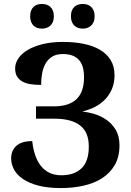

<svg xmlns="http://www.w3.org/2000/svg" viewBox="-20 -935 657 966"><path d="M286.1 11.2Q220.2 11.2 173.1 -1.2Q126 -13.7 95.5 -34.4Q64.9 -55.2 50.5 -82.3Q36.1 -109.4 36.1 -138.2Q36.1 -177.7 62.5 -201.4Q88.9 -225.1 142.1 -225.1Q146.5 -186 157.2 -154.3Q168 -122.6 185.8 -100.1Q203.6 -77.6 229.2 -65.4Q254.9 -53.2 289.1 -53.2Q353.5 -53.2 390.1 -88.1Q426.8 -123 426.8 -198.2Q426.8 -231.4 417 -257.6Q407.2 -283.7 386 -301.5Q364.7 -319.3 331.8 -328.6Q298.8 -337.9 252.9 -337.9H161.1V-399.9H251Q326.7 -399.9 364.7 -436Q402.8 -472.2 402.8 -545.9Q402.8 -573.7 397 -595.5Q391.1 -617.2 378.2 -632.3Q365.2 -647.5 345 -655.3Q324.7 -663.1 295.9 -663.1Q264.2 -663.1 243.2 -650.4Q222.2 -637.7 209.7 -616.2Q197.3 -594.7 192.1 -566.7Q187 -538.6 187 -507.8Q159.7 -507.8 135.7 -511.2Q111.8 -514.6 94.2 -523.9Q76.7 -533.2 66.4 -549.3Q56.2 -565.4 56.2 -590.8Q56.2 -617.7 72.8 -641.8Q89.4 -666 120.6 -684.3Q151.9 -702.6 196.5 -713.4Q241.2 -724.1 296.9 -724.1Q354 -724.1 401.6 -714.4Q449.2 -704.6 483.6 -684.1Q518.1 -663.6 537.1 -632.1Q556.2 -600.6 556.2 -557.1Q556.2 -518.1 543.2 -487.5Q530.3 -457 508.3 -434.3Q486.3 -411.6 456.8 -396.7Q427.2 -381.8 394 -374Q421.9 -371.1 454.3 -361.6Q486.8 -352.1 515.1 -332.5Q543.5 -313 562.3 -281.7Q581.1 -250.5 581.1 -204.1Q581.1 -146 557.6 -105.2Q534.2 -64.5 493.9 -38.6Q453.6 -12.7 399.9 -0.7Q346.2 11.2 286.1 11.2ZM131.8 -853Q131.8 -870.1 136.7 -882.1Q141.6 -894 149.7 -901.4Q157.7 -908.7 168.5 -911.9Q179.2 -915 190.9 -915Q202.6 -915 213.4 -911.9Q224.1 -908.7 232.4 -901.4Q240.7 -894 245.8 -882.1Q251 -870.1 251 -853Q251 -836.4 245.8 -824.5Q240.7 -812.5 232.4 -805.2Q224.1 -797.9 213.4 -794.4Q202.6 -791 190.9 -791Q179.2 -791 168.5 -794.4Q157.7 -797.9 149.7 -805.2Q141.6 -812.5 136.7 -824.5Q131.8 -836.4 131.8 -853ZM336.9 -853Q336.9 -870.1 341.8 -882.1Q346.7 -894 355 -901.4Q363.3 -908.7 374 -911.9Q384.8 -915 397 -915Q408.2 -915 418.7 -911.9Q429.2 -908.7 437.5 -901.4Q445.8 -894 450.9 -882.1Q456.1 -870.1 456.1 -853Q456.1 -836.4 450.9 -824.5Q445.8 -812.5 437.5 -805.2Q429.2 -797.9 418.7 -794.4Q408.2 -791 397 -791Q384.8 -791 374 -794.4Q363.3 -797.9 355 -805.2Q346.7 -812.5 341.8 -824.5Q336.9 -836.4 336.9 -853Z"/></svg>

Font: Droid Serif
Style: Bold
Weight: 700
Designer: Monotype Design team
Foundry: Monotype Imaging Inc.
Version: Version 1.03